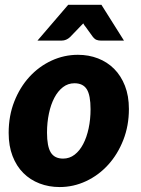

<svg xmlns="http://www.w3.org/2000/svg" viewBox="-20 -748 568 776"><path d="M235 -107Q261 -107 281.5 -122.8Q302 -138.5 316.2 -165.8Q330.5 -193 338.2 -229.2Q346 -265.5 346 -306.5Q346 -363 330.8 -387.2Q315.5 -411.5 281 -411.5Q255 -411.5 234.5 -395.8Q214 -380 199.8 -353Q185.5 -326 177.8 -289.5Q170 -253 170 -212Q170 -156.5 185.2 -131.8Q200.5 -107 235 -107ZM221 8Q177.5 8 139.8 -6.5Q102 -21 74.2 -48.8Q46.5 -76.5 30.8 -117.2Q15 -158 15 -211Q15 -280 37.8 -337.8Q60.5 -395.5 99 -437.5Q137.5 -479.5 188.2 -503Q239 -526.5 295 -526.5Q338.5 -526.5 376 -512Q413.5 -497.5 441.2 -469.8Q469 -442 485 -401.2Q501 -360.5 501 -307.5Q501 -239.5 478.2 -181.8Q455.5 -124 417 -81.8Q378.5 -39.5 327.8 -15.8Q277 8 221 8ZM481 -584H386.5Q378 -584 370.5 -586.8Q363 -589.5 356 -598L326 -639.5Q321 -645 316.5 -653.5Q312.5 -649.5 309.2 -646Q306 -642.5 303 -639.5L263 -598Q255.5 -591 247 -587.5Q238.5 -584 230 -584H131.5L255.5 -728.5H390Z"/></svg>

Font: Lato ExtraBold
Style: Italic
Weight: 800
Italic angle: -7°
Designer: Lukasz Dziedzic with Adam Twardoch and Botio Nikoltchev
Foundry: tyPoland Lukasz Dziedzic
Version: Version 2.015; 2015-08-06; http://www.latofonts.com/